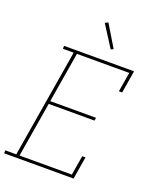

<svg xmlns="http://www.w3.org/2000/svg" viewBox="-181 -1061 953 1162"><g transform="rotate(20 295.0 -480.0)"><path d="M-10 0V-19H61L177 -716H108V-735H559L535 -590H514L535 -716H198L144 -392H439L436 -373H141L82 -19H419L440 -145H461L437 0ZM381 -811 292 -950 312 -960 397 -819Z"/></g></svg>

Font: Iosevka Curly Slab ThEx
Style: Italic
Weight: 100
Width: 7
Italic angle: -9°
Monospace: yes
Designer: Belleve Invis
Foundry: Belleve Invis
Version: Version 11.1.0; ttfautohint (v1.8.3)